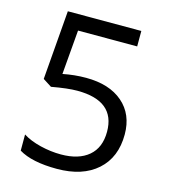

<svg xmlns="http://www.w3.org/2000/svg" viewBox="-108 -800 789 896"><g transform="rotate(15 286.0 -352.0)"><path d="M272 -436Q384.8 -436 449.5 -380.1Q514.2 -324.2 514.2 -227.1Q514.2 -116.2 443.6 -53.2Q373 9.8 249 9.8Q128.4 9.8 64.9 -28.8V-106.9Q99.1 -85 149.9 -72.5Q200.7 -60.1 250 -60.1Q335.9 -60.1 383.5 -100.6Q431.2 -141.1 431.2 -217.8Q431.2 -367.2 248 -367.2Q201.7 -367.2 124 -353L82 -379.9L108.9 -713.9H463.9V-639.2H178.2L160.2 -424.8Q216.3 -436 272 -436Z"/></g></svg>

Font: f0_44652 
Style: Regular
Weight: 400
Foundry: Ascender Corporation
Version: Version 1.10